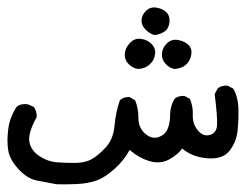

<svg xmlns="http://www.w3.org/2000/svg" viewBox="-20 -250 658 514"><path d="M130.9 243.2Q106.4 238.3 79.6 233.4Q52.7 228.5 29.3 202.6Q5.9 176.8 2 152.3Q-2 127.9 2 96.2Q5.9 64.5 24.4 36.1Q36.1 26.4 54.7 29.3L70.3 36.1Q79.1 47.9 78.1 63.5Q54.7 106.4 58.6 129.4Q62.5 152.3 85 167.5Q107.4 182.6 133.3 184.6Q159.2 186.5 184.1 186Q209 185.5 226.1 175.8Q243.2 166 263.2 144.5Q283.2 123 286.6 86.4Q290 49.8 300.8 18.6Q310.5 8.8 327.1 9.8L341.8 18.6Q350.6 40 350.6 65.9Q350.6 91.8 368.2 107.4Q385.7 123 403.8 117.2Q421.9 111.3 428.7 95.2Q435.5 79.1 435.5 56.6Q435.5 34.2 447.3 14.6Q457 5.9 473.6 6.8L488.3 14.6Q497.1 34.2 496.1 57.6Q495.1 81.1 509.3 98.6Q523.4 116.2 541.5 111.3Q559.6 106.4 561 85.4Q562.5 64.5 554.7 2L562.5 -12.7Q573.2 -22.5 589.8 -20.5L604.5 -12.7Q617.2 9.8 618.2 38.6Q619.1 67.4 616.2 98.1Q613.3 128.9 595.2 152.8Q577.1 176.8 536.1 173.8Q495.1 170.9 467.8 147.5Q455.1 165 432.1 177.2Q409.2 189.5 381.3 181.6Q353.5 173.8 327.1 151.4Q312.5 178.7 287.1 201.7Q261.7 224.6 239.3 232.9Q216.8 241.2 185.5 242.7Q154.3 244.1 130.9 243.2ZM350.6 -65.4Q336.9 -66.4 325.2 -77.6Q313.5 -88.9 314 -104.5Q314.5 -120.1 327.1 -134.3Q339.8 -148.4 357.4 -146Q375 -143.6 386.2 -131.8Q397.5 -120.1 395 -104Q392.6 -87.9 380.4 -77.1Q368.2 -66.4 350.6 -65.4ZM447.3 -65.4Q433.6 -67.4 422.9 -79.6Q412.1 -91.8 413.6 -107.4Q415 -123 427.7 -134.8Q440.4 -146.5 458.5 -142.6Q476.6 -138.7 485.8 -128.4Q495.1 -118.2 491.7 -101.6Q488.3 -85 476.6 -75.7Q464.8 -66.4 447.3 -65.4ZM394.5 -156.2Q382.8 -158.2 370.6 -169.9Q358.4 -181.6 358.9 -195.8Q359.4 -210 371.1 -221.2Q382.8 -232.4 399.4 -229.5Q416 -226.6 425.8 -216.8Q435.5 -207 433.6 -189.9Q431.6 -172.9 420.4 -165.5Q409.2 -158.2 394.5 -156.2Z"/></svg>

Font: JasonHandwriting2
Style: Regular
Weight: 400
Version: Version 1.05.10